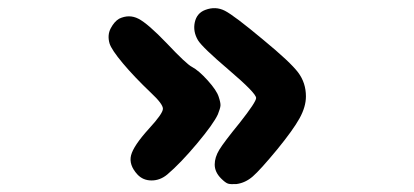

<svg xmlns="http://www.w3.org/2000/svg" viewBox="-20 -541 1040 482"><path d="M279 -494Q304 -506 327.5 -494Q351 -482 399 -432Q448 -380 462 -373Q479 -364 501.5 -339Q524 -314 529 -298Q534 -283 533.5 -276Q533 -269 527 -254Q516 -230 474.5 -180.5Q433 -131 400 -103Q382 -88 360.5 -88Q339 -88 325 -103Q303 -127 309 -151Q315 -175 354 -218Q389 -256 389 -268Q389 -280 359 -308Q317 -348 288.5 -382Q260 -416 255 -432Q249 -453 258 -470Q267 -487 279 -494ZM495 -516Q521 -526 544.5 -514Q568 -502 641 -441Q709 -385 728.5 -359Q748 -333 748 -299Q748 -273 732 -244Q716 -215 676 -166Q633 -114 614.5 -98Q596 -82 574 -79Q559 -78 552.5 -80Q546 -82 535 -93Q519 -109 519 -128Q519 -146 530.5 -165Q542 -184 582 -233Q623 -285 623 -295Q623 -307 555 -365Q488 -422 477 -440Q464 -462 469 -485Q474 -508 495 -516Z"/></svg>

Font: linja li nja tan jan Jami
Style: Regular
Weight: 400
Designer: jan Jami
Version: Version 1.0